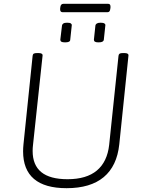

<svg xmlns="http://www.w3.org/2000/svg" viewBox="-20 -980 752 1006"><path d="M329 6Q215 6 158 -42.5Q101 -91 101 -187Q101 -196 101.5 -205Q102 -214 103 -224L151 -688Q152 -696 157 -699Q162 -702 174 -702H182Q205 -702 203 -688L153 -221Q152 -213 151.5 -205Q151 -197 151 -189Q151 -115 196.5 -78Q242 -41 334 -41Q433 -41 487.5 -86.5Q542 -132 552 -221L601 -688Q602 -696 607 -699Q612 -702 624 -702H632Q655 -702 653 -688L605 -224Q593 -110 523.5 -52Q454 6 329 6ZM496 -758Q483 -758 477.5 -761.5Q472 -765 472 -772L480 -847Q481 -853 487.5 -857Q494 -861 507 -861Q521 -861 527 -857Q533 -853 532 -847L524 -772Q523 -765 516.5 -761.5Q510 -758 496 -758ZM321 -758Q307 -758 301.5 -761.5Q296 -765 296 -772L305 -847Q306 -853 312 -857Q318 -861 332 -861Q346 -861 351.5 -857Q357 -853 356 -847L348 -772Q348 -765 341.5 -761.5Q335 -758 321 -758ZM308 -916Q294 -916 295 -934L296 -942Q298 -960 312 -960H547Q560 -960 559 -942L558 -934Q557 -925 553.5 -920.5Q550 -916 543 -916Z"/></svg>

Font: Asap ExtraLight
Style: Italic
Weight: 250
Italic angle: -6°
Version: Version 3.001